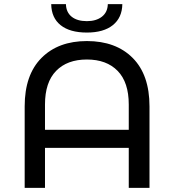

<svg xmlns="http://www.w3.org/2000/svg" viewBox="-20 -906 840 926"><path d="M620 -626.5C566 -680.8 492.3 -708 399 -708C307 -708 234 -680.8 180 -626.5C126 -572.2 99 -494.3 99 -393V0H197V-193H601V0H701V-393C701 -494.3 674 -572.2 620 -626.5ZM601 -280H197V-402C197 -473.3 214.8 -527.3 250.5 -564C286.2 -600.7 335.7 -619 399 -619C462.3 -619 511.8 -600.7 547.5 -564C583.2 -527.3 601 -473.3 601 -402ZM272.5 -784.5C302.2 -760.8 344.3 -749 399 -749C453 -749 494.8 -761 524.5 -785C554.2 -809 569.3 -842.7 570 -886H500C499.3 -860 489.8 -839.8 471.5 -825.5C453.2 -811.2 429 -804 399 -804C367.7 -804 343.2 -811.2 325.5 -825.5C307.8 -839.8 298.7 -860 298 -886H227C227.7 -842 242.8 -808.2 272.5 -784.5Z"/></svg>

Font: ICO Headline
Style: Regular
Weight: 500
Designer: Julieta Ulanovsky
Foundry: Julieta Ulanovsky
Version: Version 7.200